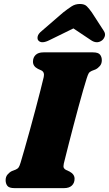

<svg xmlns="http://www.w3.org/2000/svg" viewBox="-20 -970 562 990"><path d="M309 -126.5Q305.5 -111 309.2 -104Q313 -97 321 -93.5L338.5 -85.5Q364.5 -71.5 364.5 -48.5Q364.5 -26.5 350.5 -13.2Q336.5 0 310.5 0H55Q27 0 18 -11.8Q9 -23.5 9 -41Q9 -58.5 19 -70.2Q29 -82 41.5 -88L61 -95.5Q71.5 -100 76.2 -107Q81 -114 86.5 -132.5Q94.5 -159 107.2 -203.5Q120 -248 134.5 -300.8Q149 -353.5 163 -406.2Q177 -459 188.2 -503Q199.5 -547 205.5 -573Q211 -598 193 -607L175.5 -615Q150 -628 150 -652Q150 -673.5 163.8 -686.8Q177.5 -700 204 -700H459Q486.5 -700 495.8 -688.2Q505 -676.5 505 -659.5Q505 -641.5 495 -629.8Q485 -618 472.5 -612L453 -604.5Q442 -599.5 437.8 -592.8Q433.5 -586 427.5 -567.5Q420 -544.5 408.8 -505.2Q397.5 -466 384.5 -418.2Q371.5 -370.5 358.8 -321.8Q346 -273 335.2 -230.8Q324.5 -188.5 317.5 -160.5Q310.5 -132.5 309 -126.5ZM505 -761Q478.5 -742 447.5 -764L358.5 -823.5L237 -764Q194.5 -742 178 -761Q171.5 -768 174.2 -782Q177 -796 196 -811L306 -906Q330.5 -925 349.2 -937.2Q368 -949.5 392 -949.5Q416 -949.5 428 -937.2Q440 -925 453.5 -906L515 -811Q525 -796 520 -782Q515 -768 505 -761Z"/></svg>

Font: Fraunces 9pt Soft Black
Style: Italic
Weight: 900
Italic angle: -16°
Version: Version 1.000;[b76b70a41]